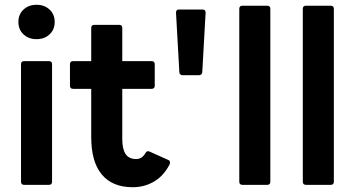

<svg xmlns="http://www.w3.org/2000/svg" viewBox="-20 -774 1486 804"><path d="M57 -682Q57 -714 78.5 -734Q100 -754 133 -754Q166 -754 187.5 -734Q209 -714 209 -682Q209 -650 187.5 -630Q166 -610 133 -610Q100 -610 78.5 -630Q57 -650 57 -682ZM81 0Q68 0 68 -13V-505Q68 -518 81 -518H185Q198 -518 198 -505V-13Q198 0 185 0Z M362 -200V-402H286Q273 -402 273 -415V-505Q273 -518 286 -518H362V-657Q362 -670 375 -670H479Q492 -670 492 -657V-518H615Q628 -518 628 -505V-415Q628 -402 615 -402H492V-192Q492 -150 506 -129Q520 -108 550 -108Q575 -108 589 -133Q596 -145 607 -139L685 -104Q692 -101 692 -93Q692 -89 689 -83Q663 -35 623 -12.5Q583 10 536 10Q451 10 406.5 -43Q362 -96 362 -200Z M745 -459Q739 -459 735 -462.5Q731 -466 731 -472L717 -721Q717 -734 729 -734H829Q841 -734 841 -721L827 -472Q827 -466 823 -462.5Q819 -459 813 -459Z M995 0Q982 0 982 -13V-737Q982 -750 995 -750H1099Q1112 -750 1112 -737V-13Q1112 0 1099 0Z M1261 0Q1248 0 1248 -13V-737Q1248 -750 1261 -750H1365Q1378 -750 1378 -737V-13Q1378 0 1365 0Z"/></svg>

Font: LINE Seed Sans TH App
Style: Bold
Weight: 700
Designer: Dalton Maag Ltd | Thai characters by Cadson Demak Co.,Ltd.
Foundry: Dalton Maag Ltd
Version: Version 1.003